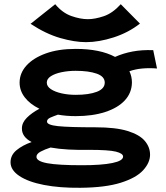

<svg xmlns="http://www.w3.org/2000/svg" viewBox="-20 -714 790 911"><path d="M339 -163Q294 -163 255 -170Q235 -163 219 -156Q203 -149 203 -137Q203 -121 255 -115.5Q307 -110 433 -110Q529 -110 585.5 -92.5Q642 -75 667 -45.5Q692 -16 692 20Q692 58 659 94Q626 130 553 153Q480 176 361 177Q263 178 188.5 163.5Q114 149 72 121Q30 93 30 56Q30 22 58.5 -1.5Q87 -25 130 -40Q83 -65 84 -105Q84 -132 107.5 -155.5Q131 -179 167 -198Q122 -220 97.5 -252Q73 -284 73 -322Q73 -367 105.5 -403Q138 -439 197.5 -460.5Q257 -482 339 -482Q455 -482 526 -444Q564 -461 608.5 -469.5Q653 -478 707 -476L725 -389Q689 -392 655.5 -389Q622 -386 594 -376Q606 -351 606 -322Q605 -273 572 -237.5Q539 -202 479 -182.5Q419 -163 339 -163ZM339 -264Q402 -264 439.5 -278.5Q477 -293 477 -322Q477 -351 439 -364.5Q401 -378 339 -378Q304 -378 272.5 -371.5Q241 -365 221.5 -352.5Q202 -340 202 -322Q202 -304 221.5 -291Q241 -278 272.5 -271Q304 -264 339 -264ZM153 30Q153 51 204.5 60.5Q256 70 369 70Q462 70 513 59.5Q564 49 564 29Q564 14 530 5.5Q496 -3 402 -3Q351 -2 305 -4.5Q259 -7 220 -14Q192 -5 172.5 5.5Q153 16 153 30ZM388 -514Q334 -514 266 -533.5Q198 -553 125 -601L242 -694Q276 -653 318.5 -638Q361 -623 397 -623Q430 -623 472 -637Q514 -651 553 -694L644 -602Q589 -559 519 -536.5Q449 -514 388 -514Z"/></svg>

Font: Inconsolata ExtraExpanded Black
Style: Regular
Weight: 900
Width: 8
Monospace: yes
Designer: Raph Levien, Cyreal, Brenton Simpson
Foundry: Raph Levien, Cyreal, Google
Version: Version 3.001; ttfautohint (v1.8.2.53-6de2)